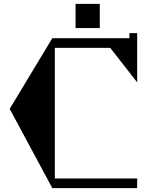

<svg xmlns="http://www.w3.org/2000/svg" viewBox="-20 -971 758 991"><path d="M370 -951H495V-826H370ZM549 -724H263V-50H688V0H250L30 -409L250 -774H648V-800H688V-546Z"/></svg>

Font: Chokokutai
Style: Regular
Weight: 400
Designer: 108号,108go
Foundry: Font Zone 108
Version: Version 1.000; ttfautohint (v1.8.3)